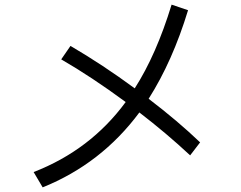

<svg xmlns="http://www.w3.org/2000/svg" viewBox="-20 -799 1040 828"><path d="M800 -129Q697 -225 581 -314Q417 -93 164 9L125 -57Q370 -152 522 -359Q374 -468 244 -543L284 -601Q424 -519 561 -418Q654 -563 720 -779L791 -755Q724 -535 621 -373Q747 -277 843 -185Z"/></svg>

Font: IBM Plex Sans JP
Style: Regular
Weight: 400
Designer: Mike Abbink; Paul van der Laan; Pieter van Rosmalen; Wujin Sim; Yejin Wi; Jinhee Kim; Boomi Park; Yona Kim; Kichan Ma
Foundry: Sandoll Inc.
Version: Version 1.000